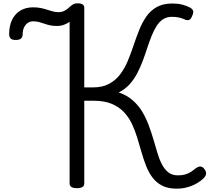

<svg xmlns="http://www.w3.org/2000/svg" viewBox="-20 -1116 1268 1153"><path d="M1041 17Q989 17 954 -1Q919 -19 896 -49.5Q873 -80 857.5 -119.5Q842 -159 829.5 -203Q817 -247 803.5 -291Q790 -335 771 -374.5Q752 -414 722.5 -444.5Q693 -475 649.5 -493Q606 -511 543 -511H486V-14Q486 0 475 7Q464 14 442 14Q420 14 409 7Q398 0 398 -14V-985Q383 -974 363.5 -967Q344 -960 321 -960Q299 -960 280.5 -964Q262 -968 245.5 -974Q229 -980 213 -984Q197 -988 180 -988Q161 -988 147 -978.5Q133 -969 124.5 -951.5Q116 -934 116 -910Q116 -895 107 -885.5Q98 -876 74 -876Q52 -876 43.5 -885.5Q35 -895 35 -910Q35 -960 52 -996Q69 -1032 101.5 -1052Q134 -1072 179 -1072Q204 -1072 224 -1068Q244 -1064 262 -1058Q280 -1052 297 -1047.5Q314 -1043 332 -1043Q352 -1043 368.5 -1052Q385 -1061 399 -1075Q413 -1087 422 -1091.5Q431 -1096 446 -1096Q466 -1096 476 -1089.5Q486 -1083 486 -1069V-591H537Q595 -591 635 -612.5Q675 -634 702 -670Q729 -706 747.5 -750.5Q766 -795 782 -843Q798 -891 816 -936Q834 -981 859 -1017Q884 -1053 922 -1074Q960 -1095 1015 -1095Q1047 -1095 1073.5 -1088.5Q1100 -1082 1122 -1070Q1136 -1062 1139.5 -1051Q1143 -1040 1135 -1023Q1128 -1003 1118 -997.5Q1108 -992 1092 -998Q1075 -1006 1056 -1010.5Q1037 -1015 1013 -1015Q981 -1015 958.5 -1000Q936 -985 919.5 -958.5Q903 -932 889.5 -898Q876 -864 863.5 -825.5Q851 -787 836.5 -748.5Q822 -710 803 -674Q784 -638 757 -608.5Q730 -579 693 -561Q742 -544 776.5 -514Q811 -484 834 -445.5Q857 -407 873 -364Q889 -321 901.5 -278.5Q914 -236 925.5 -197Q937 -158 953 -128Q969 -98 991.5 -80.5Q1014 -63 1049 -63Q1074 -63 1092.5 -68.5Q1111 -74 1125 -83Q1139 -92 1151 -102Q1168 -115 1180.5 -116Q1193 -117 1204 -105Q1219 -88 1217.5 -72.5Q1216 -57 1199 -42Q1168 -14 1127 1.5Q1086 17 1041 17Z"/></svg>

Font: Playwrite PT
Style: Regular
Weight: 400
Designer: Veronika Burian, José Scaglione
Foundry: TypeTogether
Version: Version 1.002